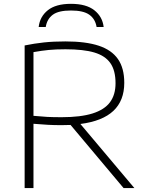

<svg xmlns="http://www.w3.org/2000/svg" viewBox="-20 -958 750 978"><path d="M609.5 0 339.5 -321.5Q309.5 -320.5 292.5 -320.5Q255 -320.5 225 -322.2Q195 -324 150.5 -327.5V0H105.5V-726.5Q154.5 -736.5 203.2 -741.8Q252 -747 313 -747Q417 -747 482.8 -725.2Q548.5 -703.5 580.8 -657.2Q613 -611 613 -536Q613 -445.5 557.5 -393.2Q502 -341 389.5 -326.5L664.5 0ZM294 -361Q391 -361 451.8 -380.2Q512.5 -399.5 540.5 -437.5Q568.5 -475.5 568.5 -534Q568.5 -599 542.2 -636.5Q516 -674 460.8 -690.5Q405.5 -707 313.5 -707Q264 -707 228.2 -703.5Q192.5 -700 150.5 -692.5V-368Q193 -364 221.2 -362.5Q249.5 -361 294 -361ZM341.5 -938.5Q419 -938.5 460.5 -905.8Q502 -873 508 -820.5H472Q465.5 -861 435.2 -882.8Q405 -904.5 341.5 -904.5Q278 -904.5 248.8 -882.8Q219.5 -861 213 -820.5H177Q183 -873.5 223.8 -906Q264.5 -938.5 341.5 -938.5Z"/></svg>

Font: Encode Sans Expanded ExtraLight
Style: Regular
Weight: 275
Width: 7
Designer: Multiple Designers
Foundry: Impallari Type
Version: Version 2.000